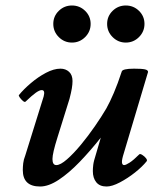

<svg xmlns="http://www.w3.org/2000/svg" viewBox="-20 -666 568 699"><path d="M126 13Q63 13 63 -47Q63 -58 64.5 -71.5Q66 -85 72 -100L139 -315Q145 -338 132 -338Q124 -338 110.5 -328.5Q97 -319 73 -296Q70 -293 63.5 -298.5Q57 -304 52 -311Q47 -318 49 -320Q66 -341 92.5 -363.5Q119 -386 147.5 -401Q176 -416 200 -416Q219 -416 231.5 -404.5Q244 -393 244 -371Q244 -359 241.5 -344Q239 -329 233 -306L189 -165Q171 -108 171 -87Q171 -65 185 -65Q200 -65 224 -86Q248 -107 274.5 -139Q301 -171 325.5 -206.5Q350 -242 367 -271Q380 -294 394.5 -328Q409 -362 423 -405Q425 -416 468 -416Q496 -416 507.5 -413.5Q519 -411 519 -404L431 -109Q423 -84 424 -74.5Q425 -65 432 -65Q438 -65 452 -74Q466 -83 487 -104Q490 -107 498 -102Q506 -97 511.5 -90Q517 -83 514 -79Q498 -59 471.5 -38Q445 -17 416.5 -2Q388 13 368 13Q343 13 330.5 -2.5Q318 -18 318 -43Q318 -53 319.5 -66Q321 -79 330 -107L347 -165Q309 -117 270 -76.5Q231 -36 194 -11.5Q157 13 126 13ZM242 -511Q214 -511 194 -531Q174 -551 174 -579Q174 -607 194 -626.5Q214 -646 242 -646Q270 -646 290 -626.5Q310 -607 310 -579Q310 -551 290 -531Q270 -511 242 -511ZM438 -511Q410 -511 390 -531Q370 -551 370 -579Q370 -607 390 -626.5Q410 -646 438 -646Q466 -646 486 -626.5Q506 -607 506 -579Q506 -551 486 -531Q466 -511 438 -511Z"/></svg>

Font: Junicode SmExp
Style: Bold Italic
Weight: 700
Width: 6
Italic angle: -11°
Designer: Peter S. Baker
Version: Version 2.205; ttfautohint (v1.8.4)